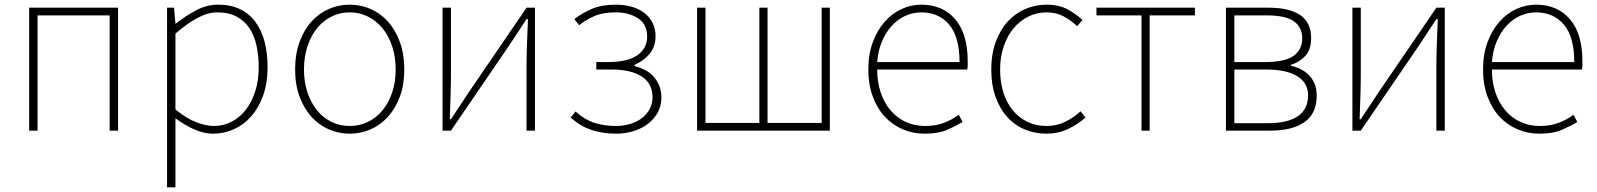

<svg xmlns="http://www.w3.org/2000/svg" viewBox="-20 -560 6845 823"><path d="M486 -527V0H450V-494H141V0H105V-527Z M726 -527 732 -459H734Q773 -490 819 -515Q865 -540 915 -540Q969 -540 1008.5 -521Q1048 -502 1074.5 -466.5Q1101 -431 1114 -381.5Q1127 -332 1127 -271Q1127 -204 1108 -151Q1089 -98 1057 -61.5Q1025 -25 982.5 -6Q940 13 893 13Q855 13 814.5 -4.5Q774 -22 732 -53V243H696V-527ZM912 -507Q871 -507 827 -483.5Q783 -460 732 -416V-91Q779 -52 821.5 -36Q864 -20 896 -20Q938 -20 973.5 -38.5Q1009 -57 1034.5 -90.5Q1060 -124 1074.5 -170Q1089 -216 1089 -271Q1089 -321 1079.5 -364.5Q1070 -408 1049 -439.5Q1028 -471 994 -489Q960 -507 912 -507Z M1479 13Q1432 13 1389.5 -5.5Q1347 -24 1315 -59.5Q1283 -95 1264 -146Q1245 -197 1245 -262Q1245 -328 1264 -380Q1283 -432 1315 -467.5Q1347 -503 1389.5 -521.5Q1432 -540 1479 -540Q1526 -540 1568.5 -521.5Q1611 -503 1643 -467.5Q1675 -432 1694 -380Q1713 -328 1713 -262Q1713 -197 1694 -146Q1675 -95 1643 -59.5Q1611 -24 1568.5 -5.5Q1526 13 1479 13ZM1479 -20Q1521 -20 1557 -37.5Q1593 -55 1619.5 -87Q1646 -119 1661 -163.5Q1676 -208 1676 -262Q1676 -316 1661 -361.5Q1646 -407 1619.5 -439Q1593 -471 1557 -489Q1521 -507 1479 -507Q1437 -507 1401 -489Q1365 -471 1339 -439Q1313 -407 1298 -361.5Q1283 -316 1283 -262Q1283 -208 1298 -163.5Q1313 -119 1339 -87Q1365 -55 1401 -37.5Q1437 -20 1479 -20Z M1913 -527V-249Q1913 -205 1911.5 -154Q1910 -103 1908 -49H1913Q1930 -74 1951 -106.5Q1972 -139 1989 -164L2237 -527H2273V0H2237V-277Q2237 -322 2239 -373Q2241 -424 2243 -478H2237L2161 -363L1913 0H1877V-527Z M2621 13Q2565 13 2517 -2.5Q2469 -18 2426 -56L2447 -82Q2486 -47 2528 -33.5Q2570 -20 2620 -20Q2652 -20 2680.5 -28.5Q2709 -37 2730.5 -53Q2752 -69 2764.5 -92Q2777 -115 2777 -143Q2777 -202 2731 -232Q2685 -262 2601 -262H2536V-294H2586Q2671 -294 2712.5 -323.5Q2754 -353 2754 -403Q2754 -456 2715 -481.5Q2676 -507 2620 -507Q2565 -507 2530 -492Q2495 -477 2462 -452L2442 -478Q2475 -504 2517 -522Q2559 -540 2620 -540Q2655 -540 2686 -531.5Q2717 -523 2740 -506Q2763 -489 2776.5 -463.5Q2790 -438 2790 -405Q2790 -361 2765.5 -330.5Q2741 -300 2700 -282V-277Q2723 -271 2744 -260.5Q2765 -250 2780.5 -233Q2796 -216 2805.5 -193.5Q2815 -171 2815 -141Q2815 -107 2800 -79Q2785 -51 2759 -30.5Q2733 -10 2697.5 1.5Q2662 13 2621 13Z M3004 -527V-33H3235V-527H3270V-33H3502V-527H3537V0H2968V-527Z M3943 13Q3893 13 3849 -6Q3805 -25 3772.5 -60Q3740 -95 3721 -146.5Q3702 -198 3702 -262Q3702 -327 3721 -378.5Q3740 -430 3771.5 -466Q3803 -502 3844 -521Q3885 -540 3929 -540Q4021 -540 4074.5 -477.5Q4128 -415 4128 -297Q4128 -289 4128 -280Q4128 -271 4126 -262H3740Q3740 -210 3754.5 -165.5Q3769 -121 3796 -88.5Q3823 -56 3861 -38Q3899 -20 3945 -20Q3990 -20 4025 -33Q4060 -46 4090 -68L4106 -37Q4076 -19 4039 -3Q4002 13 3943 13ZM4093 -294Q4093 -402 4048.5 -454.5Q4004 -507 3929 -507Q3894 -507 3861.5 -492.5Q3829 -478 3803.5 -450.5Q3778 -423 3761 -383.5Q3744 -344 3740 -294Z M4465 13Q4415 13 4371.5 -5.5Q4328 -24 4296.5 -59.5Q4265 -95 4247 -146Q4229 -197 4229 -262Q4229 -328 4248 -380Q4267 -432 4299.5 -467.5Q4332 -503 4375 -521.5Q4418 -540 4466 -540Q4520 -540 4557 -519.5Q4594 -499 4620 -474L4597 -448Q4571 -473 4539 -490Q4507 -507 4466 -507Q4424 -507 4388 -489Q4352 -471 4325 -439Q4298 -407 4282.5 -361.5Q4267 -316 4267 -262Q4267 -208 4281 -163.5Q4295 -119 4321.5 -87Q4348 -55 4384.5 -37.5Q4421 -20 4466 -20Q4510 -20 4547 -38.5Q4584 -57 4612 -83L4633 -56Q4600 -27 4558 -7Q4516 13 4465 13Z M4680 -527H5102V-494H4908V0H4873V-494H4680Z M5235 -527H5420Q5506 -527 5553 -495.5Q5600 -464 5600 -397Q5600 -346 5574.5 -319.5Q5549 -293 5513 -282V-278Q5534 -274 5553.5 -264.5Q5573 -255 5589 -239.5Q5605 -224 5614.5 -202Q5624 -180 5624 -150Q5624 -73 5571.5 -36.5Q5519 0 5426 0H5235ZM5271 -32H5415Q5500 -32 5543.5 -62Q5587 -92 5587 -151Q5587 -205 5540.5 -233.5Q5494 -262 5406 -262H5271ZM5271 -494V-294H5401Q5489 -294 5525.5 -321Q5562 -348 5562 -395Q5562 -443 5526.5 -468.5Q5491 -494 5411 -494Z M5813 -527V-249Q5813 -205 5811.5 -154Q5810 -103 5808 -49H5813Q5830 -74 5851 -106.5Q5872 -139 5889 -164L6137 -527H6173V0H6137V-277Q6137 -322 6139 -373Q6141 -424 6143 -478H6137L6061 -363L5813 0H5777V-527Z M6578 13Q6528 13 6484 -6Q6440 -25 6407.5 -60Q6375 -95 6356 -146.5Q6337 -198 6337 -262Q6337 -327 6356 -378.5Q6375 -430 6406.5 -466Q6438 -502 6479 -521Q6520 -540 6564 -540Q6656 -540 6709.5 -477.5Q6763 -415 6763 -297Q6763 -289 6763 -280Q6763 -271 6761 -262H6375Q6375 -210 6389.5 -165.5Q6404 -121 6431 -88.5Q6458 -56 6496 -38Q6534 -20 6580 -20Q6625 -20 6660 -33Q6695 -46 6725 -68L6741 -37Q6711 -19 6674 -3Q6637 13 6578 13ZM6728 -294Q6728 -402 6683.5 -454.5Q6639 -507 6564 -507Q6529 -507 6496.5 -492.5Q6464 -478 6438.5 -450.5Q6413 -423 6396 -383.5Q6379 -344 6375 -294Z"/></svg>

Font: Kinto Sans Thin
Style: Regular
Weight: 100
Designer: Authors: Ryoko NISHIZUKA  (kana & ideographs); Paul D. Hunt (Latin, Greek & Cyrillic); Wenlong ZHANG  (bopomofo); Sandol
Foundry: Adobe Systems Incorporated, ookami Inc.
Version: Version 0.001